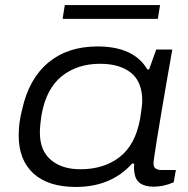

<svg xmlns="http://www.w3.org/2000/svg" viewBox="-20 -720 736 752"><path d="M225.1 -646 233.9 -700.2H606.9L598.1 -646ZM276.9 12.2Q168.9 12.2 111.1 -40.5Q53.2 -93.3 53.2 -189.9Q53.2 -240.2 66.9 -292Q93.8 -412.6 169.7 -475.3Q245.6 -538.1 361.8 -538.1Q503.9 -538.1 557.1 -448.2H564L591.8 -525.9H654.8L634.8 -412.1Q581.1 -101.1 581.1 -79.1Q581.1 -54.2 612.8 -54.2H668.9L660.2 -5.9Q620.1 11.2 582 11.2Q514.2 11.2 506.8 -42Q503.4 -60.1 505.9 -78.1L498 -80.1Q416 12.2 276.9 12.2ZM294.9 -57.1Q387.2 -57.1 448.7 -105Q510.3 -152.8 528.8 -254.9Q537.1 -306.2 537.1 -325.2Q537.1 -399.4 493.2 -434.8Q449.2 -470.2 372.1 -470.2Q283.2 -470.2 222.4 -421.9Q161.6 -373.5 143.1 -272Q136.2 -228.5 136.2 -200.2Q136.2 -130.4 179.2 -93.8Q222.2 -57.1 294.9 -57.1Z"/></svg>

Font: Archivo Expanded Light
Style: Italic
Weight: 300
Width: 7
Italic angle: -10°
Designer: Hector Gatti
Foundry: Omnibus-Type
Version: Version 2.001